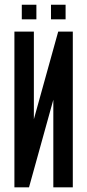

<svg xmlns="http://www.w3.org/2000/svg" viewBox="-20 -802 373 822"><path d="M208.3 -375 104.2 0H41.7V-666.7H125V-291.7L229.2 -666.7H291.7V0H208.3ZM135.8 -719.2H73.3V-781.7H135.8ZM260.8 -719.2H198.3V-781.7H260.8Z"/></svg>

Font: Yulong
Style: Regular
Weight: 400
Designer: GGBotNet
Foundry: f0n7.com
Version: 1.00